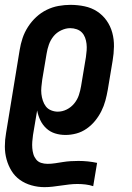

<svg xmlns="http://www.w3.org/2000/svg" viewBox="-22 -548 542 791"><path d="M161 223Q134 223 107.5 215.5Q81 208 60 193Q39 178 25.5 156Q12 134 5 108.5Q-2 83 -2 55.5Q-2 28 3 0L59 -342Q63 -367 71 -391Q79 -415 93.5 -437.5Q108 -460 127.5 -478Q147 -496 170.5 -507.5Q194 -519 219 -523.5Q244 -528 268 -528Q298 -528 326.5 -522Q355 -516 378 -501Q401 -486 417 -463.5Q433 -441 440.5 -413.5Q448 -386 447.5 -356.5Q447 -327 442 -298L422 -178Q418 -155 412 -133Q406 -111 395.5 -90Q385 -69 370 -50.5Q355 -32 335 -18Q315 -4 292.5 2Q270 8 248 8Q225 8 204.5 1.5Q184 -5 168.5 -19.5Q153 -34 144 -53Q135 -72 131 -93L114 8Q112 22 111 35.5Q110 49 111 62Q112 75 115.5 87Q119 99 127 109Q135 119 147.5 123Q160 127 174 127Q189 127 205.5 124.5Q222 122 237.5 119.5Q253 117 269 116Q285 115 301 115Q321 115 340 117Q359 119 378 123L362 219Q347 214 330.5 212Q314 210 297 210Q280 210 263 212Q246 214 229 216.5Q212 219 195 221Q178 223 161 223ZM216 -88Q235 -88 253 -97Q271 -106 284 -122Q297 -138 303 -156.5Q309 -175 312 -193L332 -313Q334 -327 335 -340.5Q336 -354 334.5 -367.5Q333 -381 328.5 -393Q324 -405 315.5 -414Q307 -423 294 -427.5Q281 -432 267 -432Q249 -432 230 -423Q211 -414 198.5 -398.5Q186 -383 179.5 -364.5Q173 -346 170 -327L152 -220Q150 -205 148.5 -190Q147 -175 148.5 -161Q150 -147 154.5 -133.5Q159 -120 167 -109.5Q175 -99 188.5 -93.5Q202 -88 216 -88Z"/></svg>

Font: Iosevka SS18
Style: Bold Italic
Weight: 700
Italic angle: -9°
Monospace: yes
Designer: Belleve Invis
Foundry: Belleve Invis
Version: Version 25.1.1; ttfautohint (v1.8.4)